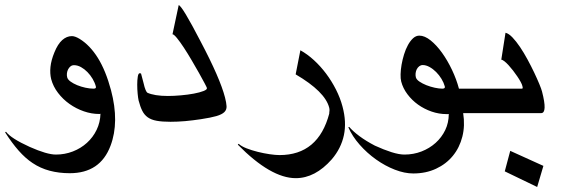

<svg xmlns="http://www.w3.org/2000/svg" viewBox="-43 -518 2218 755"><path d="M334 -177.7Q330.1 -192.9 321.3 -207.8Q312.5 -222.7 300.8 -234.6Q289.1 -246.6 275.4 -254.2Q261.7 -261.7 248 -261.7Q240.2 -261.7 234.4 -257.1Q228.5 -252.4 224.9 -245.4Q221.2 -238.3 220.2 -230Q219.2 -221.7 221.2 -213.9Q223.6 -205.1 234.4 -197.3Q245.1 -189.5 260.5 -183.1Q275.9 -176.8 293 -173.1Q310.1 -169.4 324.7 -169.4Q336.4 -169.4 334 -177.7ZM393.6 -163.1Q426.8 -37.6 391.6 55.2Q351.1 163.1 231.4 163.1Q188.5 163.1 152.1 153.3Q115.7 143.6 85 123Q57.1 104.5 30.5 74.5Q3.9 44.4 -22.9 2.4L-19.5 0Q0.5 26.4 73.7 59.6Q141.6 89.8 176.8 89.8Q211.9 89.8 243.4 77.6Q274.9 65.4 298.8 43.7Q322.8 22 336.9 -7.3Q351.1 -36.6 352.1 -70.8Q350.6 -69.8 347.2 -69.8Q316.9 -69.8 286.6 -80.3Q256.3 -90.8 230.5 -109.1Q204.6 -127.4 185.3 -152.6Q166 -177.7 158.2 -207Q152.8 -229 155.5 -255.1Q158.2 -281.2 170.9 -312Q184.1 -344.7 201.7 -360.4Q219.2 -376 239.7 -376Q252 -376 270 -365.2Q310.5 -340.3 341.8 -290.3Q373 -240.2 393.6 -163.1Z M841.8 -134.8Q847.2 -113.8 847.9 -100.1Q848.6 -86.4 839.1 -77.1Q829.6 -67.9 807.9 -61.5Q786.1 -55.2 747.1 -49.3Q714.8 -44.4 685.1 -41.7Q655.3 -39.1 627.4 -39.1Q594.7 -39.1 573.2 -43Q551.8 -46.9 538.1 -56.6Q524.4 -66.4 516.4 -82.5Q508.3 -98.6 502 -123Q500 -131.8 498.3 -149.4Q496.6 -167 496.6 -185.1Q496.6 -203.1 498.8 -216.6Q501 -230 506.3 -230Q509.8 -230 511.7 -228.5L521.5 -191.4Q525.4 -173.8 529.5 -164.3Q533.7 -154.8 536.6 -153.3Q549.3 -147.5 569.8 -144Q590.3 -140.6 617.2 -140.6Q640.6 -140.6 668.2 -143.1Q695.8 -145.5 719.2 -149.9Q742.7 -154.3 757.6 -160.2Q772.5 -166 770.5 -172.4Q770 -174.8 761.2 -191.4Q752.4 -208 739.3 -231.4Q726.1 -254.9 710.4 -281.5Q694.8 -308.1 679.9 -330.8Q665 -353.5 652.8 -368.4Q640.6 -383.3 635.3 -383.3L659.7 -498Q673.8 -494.1 745.1 -356.4Q822.3 -210.4 841.8 -134.8Z M1303.7 -99.6Q1320.3 -38.1 1309.3 13.7Q1298.3 65.4 1261.7 108.4Q1196.3 182.6 1120.1 182.6Q1022 182.6 892.1 50.8L895.5 47.4Q905.8 57.1 926.3 65.2Q946.8 73.2 970.5 79.1Q994.1 85 1017.3 88.4Q1040.5 91.8 1056.2 91.8Q1209 91.8 1252 -72.3H1251.5Q1252.4 -78.6 1252.7 -84Q1252.9 -89.4 1251.5 -94.7Q1235.4 -157.7 1119.6 -225.6L1138.2 -320.3Q1165.5 -305.2 1191.4 -281.5Q1217.3 -257.8 1239.3 -228.5Q1261.2 -199.2 1278.1 -166Q1294.9 -132.8 1303.7 -99.6Z M1706.1 -178.2Q1702.1 -192.9 1693.1 -207.8Q1684.1 -222.7 1671.9 -234.9Q1659.7 -247.1 1646 -254.6Q1632.3 -262.2 1619.1 -262.2Q1611.8 -262.2 1605.7 -257.6Q1599.6 -252.9 1595.9 -245.8Q1592.3 -238.8 1591.3 -230.2Q1590.3 -221.7 1592.3 -213.9Q1594.7 -205.1 1606.2 -197.3Q1617.7 -189.5 1633.5 -183.1Q1649.4 -176.8 1666.3 -173.1Q1683.1 -169.4 1696.3 -169.4Q1708.5 -169.4 1706.1 -178.2ZM1814 -73.2H1778.3Q1786.1 -23.9 1775.1 19.3Q1764.2 62.5 1737.8 94.7Q1711.4 127 1671.6 145.5Q1631.8 164.1 1582 164.1Q1547.9 164.1 1509.5 149.2Q1471.2 134.3 1435.8 109.1Q1400.4 84 1371.3 51Q1342.3 18.1 1326.7 -17.6L1330.1 -19Q1345.7 -1 1371.1 17.8Q1396.5 36.6 1431.2 54.7Q1466.3 70.8 1496.3 80.3Q1526.4 89.8 1547.4 89.8Q1583 89.8 1614.5 77.6Q1646 65.4 1669.9 43.9Q1693.8 22.5 1707.8 -6.6Q1721.7 -35.6 1721.7 -69.8Q1719.2 -69.3 1717.5 -69.3Q1715.8 -69.3 1712.9 -69.3Q1683.1 -69.3 1654.1 -79.3Q1625 -89.4 1600.8 -106.7Q1576.7 -124 1559.1 -147.5Q1541.5 -170.9 1534.7 -197.3Q1531.7 -208.5 1532.2 -226.1Q1532.7 -243.7 1536.1 -263.7Q1539.6 -283.7 1545.9 -304.2Q1552.2 -324.7 1561.3 -341.1Q1570.3 -357.4 1581.5 -367.7Q1592.8 -377.9 1606 -377.9Q1627 -377.9 1650.4 -359.1Q1673.8 -340.3 1695.3 -310.3Q1716.8 -280.3 1734.4 -243.2Q1752 -206.1 1761.7 -169.4H1788.1Z M2093.8 134.3 2069.3 217.3 1941.9 155.8 1963.4 75.2ZM2088.4 -158.2Q2110.4 -73.2 2085 -73.2H1785.2L1759.3 -169.4H2009.8Q2014.2 -169.4 2011.2 -179.7Q2009.8 -186 2004.4 -196Q1999 -206.1 1991.2 -217.5Q1983.4 -229 1974.4 -240.7Q1965.3 -252.4 1956.5 -262Q1947.8 -271.5 1940.2 -277.3Q1932.6 -283.2 1928.2 -283.2L1944.8 -389.2Q1957.5 -386.2 1972.2 -370.8Q1986.8 -355.5 2002 -333Q2017.1 -310.5 2031.5 -283.9Q2045.9 -257.3 2057.6 -232.7Q2069.3 -208 2077.6 -188Q2085.9 -168 2088.4 -158.2Z"/></svg>

Font: XB Khoramshahr
Style: Oblique
Weight: 400
Italic angle: 12°
Designer: Behnam
Foundry: Irmug
Version: Version 8.005 2009